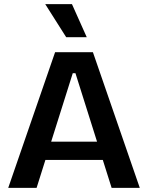

<svg xmlns="http://www.w3.org/2000/svg" viewBox="-20 -914 720 934"><path d="M20 0 248 -660H432L660 0H523L347 -558H334L158 0ZM141 -136V-225H556V-136ZM302 -733 200 -894H330L402 -733Z"/></svg>

Font: Bricolage Grotesque 48pt Condensed ExtraBold SemiBold
Style: Regular
Weight: 600
Version: Version 1.000;gftools[0.9.30]